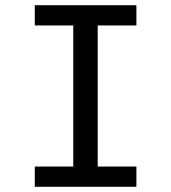

<svg xmlns="http://www.w3.org/2000/svg" viewBox="-20 -719 658 739"><path d="M114 0V-78H262V-621H114V-699H505V-621H356V-78H505V0Z"/></svg>

Font: Fragment Mono SC
Style: Regular
Weight: 400
Monospace: yes
Designer: Wei Huang based on Nimbus Sans by URW Studio, based on Helvetica by Max Miedinger.
Foundry: Wei Huang
Version: Version 1.012; ttfautohint (v1.8.4.7-5d5b)